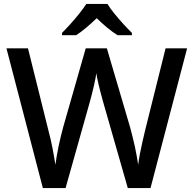

<svg xmlns="http://www.w3.org/2000/svg" viewBox="-20 -961 990 981"><path d="M199 0 13 -714H123L228 -292Q234 -271 239 -248Q244 -225 248.5 -202.5Q253 -180 256.5 -158.5Q260 -137 263 -119Q266 -140 270 -164.5Q274 -189 279.5 -214.5Q285 -240 291 -265Q297 -290 303 -312L418 -714H526L645 -310Q651 -287 657.5 -261.5Q664 -236 669.5 -210.5Q675 -185 679 -161.5Q683 -138 686 -119Q689 -144 694.5 -173Q700 -202 707 -233Q714 -264 721 -293L826 -714H936L749 0H633L507 -440Q502 -459 496 -480.5Q490 -502 485 -523.5Q480 -545 476.5 -561.5Q473 -578 472 -587Q471 -578 468 -561.5Q465 -545 460 -523.5Q455 -502 449.5 -480Q444 -458 438 -437L315 0ZM529 -941Q542 -919 564.5 -891.5Q587 -864 611 -837.5Q635 -811 654 -793V-781H581Q555 -797 528 -819.5Q501 -842 474 -868Q447 -842 421 -820Q395 -798 369 -781H297V-793Q316 -812 339.5 -838Q363 -864 385 -891.5Q407 -919 421 -941Z"/></svg>

Font: Noto Sans Symbols Medium
Style: Regular
Weight: 500
Version: Version 2.002